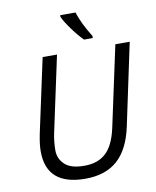

<svg xmlns="http://www.w3.org/2000/svg" viewBox="-100 -1007 886 1092"><g transform="rotate(-10 343.5 -460.5)"><path d="M304.7 9.8Q80.1 9.8 80.1 -187Q80.1 -226.6 91.8 -285.2L184.1 -713.9H267.1L173.8 -278.8Q163.1 -227.5 163.1 -178.7Q163.1 -129.9 198.7 -96.7Q234.4 -63.5 311.5 -64Q388.7 -63.5 435.5 -106.4Q482.4 -149.4 503.9 -248L604 -713.9H687L586.9 -242.2Q559.6 -113.3 490.2 -51.8Q420.9 9.8 304.7 9.8ZM483.9 -771H433.1Q403.3 -800.8 370.1 -846.2Q336.9 -891.6 323.7 -920.9V-931.2H412.1Q433.1 -864.7 483.9 -783.2Z"/></g></svg>

Font: OpenSans-Italic
Style: Italic
Weight: 400
Italic angle: -12°
Foundry: Ascender Corporation
Version: Version 1.10